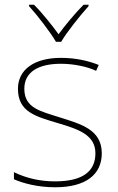

<svg xmlns="http://www.w3.org/2000/svg" viewBox="-20 -849 498 813"><path d="M217 -672H239C263 -713 318 -782 355 -823V-829H334C297 -792 256 -742 228 -704C200 -742 161 -792 124 -829H103V-823C140 -782 193 -713 217 -672ZM411 -200C411 -301 321 -324 233 -352C152 -378 83 -391 83 -473C83 -544 142 -579 238 -579C291 -579 350 -567 387 -549L398 -574C356 -591 301 -604 238 -604C126 -604 56 -555 56 -473C56 -375 131 -356 224 -328C312 -302 384 -278 384 -200C384 -126 334 -81 213 -81C151 -81 92 -94 39 -120V-90C77 -73 140 -56 213 -56C345 -56 411 -111 411 -200Z"/></svg>

Font: Noto Sans Malayalam UI Thin
Style: Regular
Weight: 100
Designer: Jelle Bosma - Monotype Design Team
Foundry: Monotype Imaging Inc.
Version: Version 2.104